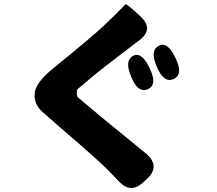

<svg xmlns="http://www.w3.org/2000/svg" viewBox="-20 -839 1040 921"><path d="M668 35Q607 92 550 31L510 -11Q456 -68 261 -234Q229 -262 223 -268Q219 -271 188 -298Q143 -336 146 -388Q149 -440 229 -506Q421 -662 475 -713Q505 -741 520 -756Q578 -813 581.5 -818.5Q585 -824 650 -764L654 -760Q719 -700 649 -646L635 -636Q451 -496 417 -466Q385 -438 352 -411Q348 -407 348.5 -392Q349 -377 355 -371Q386 -344 418 -318L485 -262Q681 -103 686 -98Q748 -39 685 19ZM689 -411Q642 -391 610 -469L608 -474Q577 -549 618 -571Q658 -593 696 -516L699 -509Q736 -432 689 -411ZM813 -460Q766 -439 733 -517L731 -522Q699 -597 741 -619Q782 -642 820 -565L823 -558Q860 -481 813 -460Z"/></svg>

Font: Resource Han Rounded KR Heavy
Style: Regular
Weight: 900
Designer: Cyano Hao (round all glyphs); Ryoko NISHIZUKA 西塚涼子 (kana, bopomofo & ideographs); Paul D. Hunt (Latin, Greek & Cyrillic)
Foundry: Cyano Hao
Version: 0.990